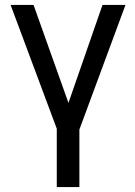

<svg xmlns="http://www.w3.org/2000/svg" viewBox="-20 -548 541 771"><path d="M254.9 -134.8 391.6 -528.3H483.9L298.8 -27.8V203.1H208V-31.2L22.5 -528.3H114.7Z"/></svg>

Font: APIMedia Roboto
Style: Regular
Weight: 400
Designer: Google
Version: Version 2.137; 2017